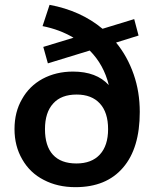

<svg xmlns="http://www.w3.org/2000/svg" viewBox="-20 -766 639 794"><path d="M460 -590Q507 -533 533 -458Q558 -386 558 -303Q558 -153 489 -73Q420 8 292 8Q218 8 161 -22Q104 -51 72 -107Q40 -162 40 -232Q40 -303 71 -356Q101 -410 156 -440Q212 -470 282 -470Q379 -470 430 -414Q409 -499 351 -557L178 -504L159 -572L284 -610Q227 -644 156 -658L185 -746Q314 -722 404 -647L535 -687L553 -619ZM296 -90Q359 -90 393 -127Q427 -164 427 -232Q427 -301 393 -338Q359 -375 297 -375Q233 -375 200 -338Q166 -301 166 -232Q166 -162 199 -126Q232 -90 296 -90Z"/></svg>

Font: PRinguin Sans
Style: Bold
Weight: 700
Designer: Vernon Adams
Foundry: Vernon Adams
Version: ""